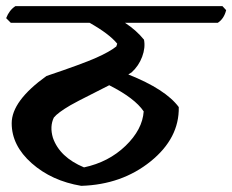

<svg xmlns="http://www.w3.org/2000/svg" viewBox="-26 -643 755 624"><path d="M125 -396Q241 -435 286 -455Q331 -475 352 -492L355 -501Q329 -533 265 -569H9L-6 -584Q4 -610 24 -623H697L709 -610Q702 -582 682 -569H380Q417 -545 442 -514Q447 -488 436 -458.5Q425 -429 402 -408L391 -401Q512 -353 555 -295Q557 -194 463.5 -118.5Q370 -43 238 -39Q142 -55 77 -112.5Q12 -170 12 -242.5Q12 -315 125 -396ZM441 -281Q412 -324 329 -366Q316 -359 270 -336Q224 -313 203 -301Q162 -277 149 -261Q135 -232 146 -195Q168 -132 247 -99Q327 -116 382 -169Q437 -222 441 -281Z"/></svg>

Font: Tillana SemiBold
Style: Regular
Weight: 600
Designer: Lipi Raval (Devanagari, Latin), Jonny Pinhorn (Latin)
Foundry: Indian Type Foundry
Version: Version 2.003;PS 1.0;hotconv 1.0.79;makeotf.lib2.5.61930; tt